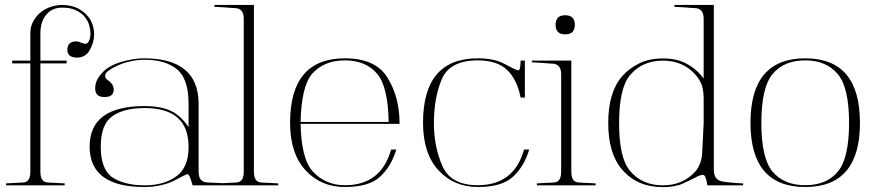

<svg xmlns="http://www.w3.org/2000/svg" viewBox="-20 -751 3546 775"><path d="M288.6 -584Q293.5 -584 298.8 -582Q304.2 -580.1 309.1 -578.1Q314 -576.2 318.8 -575Q323.7 -573.7 328.1 -574.7Q335.4 -576.7 340.3 -588.1Q345.2 -599.6 345.2 -615.7Q345.2 -631.8 339.8 -650.1Q334.5 -668.5 321 -684.1Q307.6 -699.7 285.6 -710Q263.7 -720.2 230.5 -720.2Q208.5 -720.2 192.1 -711.9Q175.8 -703.6 164.8 -689.5Q153.8 -675.3 148.4 -656.7Q143.1 -638.2 143.1 -617.7V-506.3H249V-495.1H143.1V-58.1Q143.1 -17.1 170.4 -14.6Q179.2 -13.7 187.7 -13.4Q196.3 -13.2 205.6 -12.7Q213.4 -12.2 223.1 -11.7Q232.9 -11.2 241.2 -10.7V-2.9H4.4V-10.7Q12.2 -11.2 22 -11.7Q31.7 -12.2 39.1 -12.7Q48.3 -13.2 57.1 -13.4Q65.9 -13.7 74.7 -14.6Q102.5 -16.6 102.5 -58.1V-495.1H29.3V-506.3H102.5V-617.7Q102.5 -642.6 113.3 -663.3Q124 -684.1 141.8 -699.2Q159.7 -714.4 182.9 -722.7Q206.1 -731 230.5 -731Q270.5 -731 300 -714.1Q329.6 -697.3 345 -670.7Q360.4 -644 359.9 -610.6Q359.4 -577.1 339.8 -544.4Q331.5 -532.2 318.8 -525.1Q306.2 -518.1 291 -518.6Q250.5 -518.6 252 -552.2Q252.9 -584 288.6 -584Z M563 -322.8Q646.5 -322.8 690.4 -291.5Q706.5 -279.8 719.7 -265.6Q732.9 -251.5 741.2 -237.3V-331.5Q741.2 -432.1 695.3 -470.7Q647.5 -510.3 561 -509.8Q541 -509.8 519.8 -506.1Q498.5 -502.4 477.5 -495.6Q460.4 -489.7 444.6 -481.7Q428.7 -473.6 416 -464.4Q404.3 -455.1 404.3 -444.8Q404.3 -436 411.1 -430.7H410.6Q439 -412.6 439 -389.6Q439 -359.4 402.3 -359.4Q361.8 -358.4 364.3 -398.9Q365.2 -413.1 371.1 -426.5Q377 -439.9 388.7 -452.6H388.2Q416 -485.4 469.2 -501Q519.5 -515.6 561 -515.6Q781.7 -515.6 781.7 -331.5V-58.1Q781.7 -16.6 815.9 -14.6Q826.7 -13.7 836.9 -13.4Q847.2 -13.2 858.4 -12.7Q867.7 -12.2 879.2 -11.7Q890.6 -11.2 900.4 -10.7V-2.9H757.3Q744.6 -52.2 734.4 -47.9Q719.2 -41.5 689.9 -25.4Q663.6 -11.2 631.1 -3.7Q598.6 3.9 563 3.9Q341.8 3.9 341.8 -159.2Q341.8 -322.8 563 -322.8ZM564 -2.9Q642.6 -2.9 692.9 -40Q741.2 -75.7 741.2 -158.2Q741.2 -314.9 564 -314.9Q477.5 -314.9 431.2 -280.3Q386.7 -247.1 386.7 -158.7Q386.7 -114.3 397.9 -83.7Q409.2 -53.2 431.2 -36.6Q454.6 -20.5 488 -11.7Q521.5 -2.9 564 -2.9Z M1004.9 -58.1Q1004.9 -17.1 1032.2 -14.6Q1041 -13.7 1049.8 -13.4Q1058.6 -13.2 1067.9 -12.7Q1075.2 -12.2 1085.2 -11.7Q1095.2 -11.2 1103 -10.7V-2.9H865.7V-10.7Q873.5 -11.2 883.3 -11.7Q893.1 -12.2 900.4 -12.7Q909.7 -13.2 918.5 -13.4Q927.2 -13.7 936 -14.6Q963.9 -16.6 963.9 -58.1V-675.8Q963.9 -716.3 929.7 -718.3Q920.9 -718.8 911.9 -719.2Q902.8 -719.7 894 -720.7Q883.3 -721.7 869.9 -722.2Q856.4 -722.7 845.7 -723.6V-731H1004.9Z M1372.1 -507.3Q1329.1 -507.3 1296.1 -493.4Q1263.2 -479.5 1239.3 -452.6Q1217.3 -426.3 1205.8 -376Q1194.3 -325.7 1193.4 -258.8H1548.8Q1547.9 -326.7 1536.4 -376.5Q1524.9 -426.3 1502.9 -452.6Q1457 -507.3 1372.1 -507.3ZM1579.6 -147.5Q1558.6 -77.1 1511.7 -35.6Q1466.8 3.9 1372.1 3.9Q1276.4 3.9 1214.4 -62.5Q1150.9 -130.4 1150.9 -255.4Q1150.9 -515.6 1372.1 -515.6Q1496.6 -515.6 1544.4 -437Q1593.3 -357.9 1592.8 -251H1193.4Q1194.3 -183.1 1206.8 -133.3Q1219.2 -83.5 1243.7 -57.6Q1294.9 -3.4 1372.1 -3.4Q1518.6 -3.4 1558.6 -147.5Z M2098.6 -357.4H2081.5Q2066.9 -430.2 2027.8 -467.8Q1986.8 -507.3 1908.7 -507.3Q1795.4 -507.3 1763.2 -431.2Q1731.4 -355 1731.4 -254.9Q1731.4 -159.2 1765.6 -81.1Q1799.8 -3.4 1908.7 -3.4Q2055.2 -3.4 2095.2 -147.5H2116.2Q2095.2 -77.1 2048.3 -35.6Q2003.4 3.9 1908.7 3.9Q1813 3.9 1751 -62.5Q1687.5 -130.4 1687.5 -255.4Q1687.5 -515.6 1908.7 -515.6Q1972.7 -515.6 2014.2 -494.1Q2059.1 -469.7 2071.3 -466.8Q2080.6 -464.4 2081.5 -506.3H2098.6Z M2286.1 -506.3V-58.1Q2286.1 -17.1 2313.5 -14.6Q2322.3 -13.7 2331.1 -13.4Q2339.8 -13.2 2349.1 -12.7Q2356.4 -12.2 2366.5 -11.7Q2376.5 -11.2 2384.3 -10.7V-2.9H2147V-10.7Q2154.8 -11.2 2164.6 -11.7Q2174.3 -12.2 2181.6 -12.7Q2190.9 -13.2 2199.7 -13.4Q2208.5 -13.7 2217.3 -14.6Q2245.1 -16.6 2245.1 -58.1V-451.2Q2245.1 -492.2 2210.9 -494.1Q2202.1 -494.6 2193.1 -495.1Q2184.1 -495.6 2175.3 -496.6Q2164.6 -497.6 2151.1 -498Q2137.7 -498.5 2127 -499.5V-506.3ZM2261.2 -612.3Q2222.7 -612.3 2222.7 -650.9Q2222.7 -689.5 2261.2 -689.5Q2300.3 -689.5 2300.3 -650.9Q2300.3 -612.3 2261.2 -612.3Z M2655.8 4.4Q2552.2 4.4 2491.7 -65.9Q2435.1 -130.4 2435.1 -254.9Q2435.1 -378.9 2491.7 -443.8Q2519.5 -475.1 2560.1 -495.1Q2600.6 -515.1 2655.8 -515.1Q2710.4 -515.1 2749 -495.1Q2787.6 -475.1 2812.5 -443.8Q2814.5 -440.9 2815.4 -440.2Q2816.4 -439.5 2816.7 -439Q2816.9 -438.5 2817.6 -437.5Q2818.4 -436.5 2820.3 -433.1V-675.8Q2820.3 -716.3 2786.1 -718.3Q2777.3 -718.8 2768.3 -719.2Q2759.3 -719.7 2750.5 -720.7Q2739.7 -721.7 2726.3 -722.2Q2712.9 -722.7 2702.1 -723.6V-731H2861.3V-65.9Q2861.3 -24.4 2895.5 -18.6H2895Q2913.1 -15.6 2934.1 -13.7Q2955.1 -11.7 2979.5 -10.7V-2.9H2835.4Q2829.1 -42 2820.3 -44.4Q2812 -47.4 2792 -37.1Q2781.7 -31.7 2767.6 -24.9Q2753.4 -18.1 2737.8 -10.7Q2704.6 4.4 2655.8 4.4ZM2789.6 -446.8Q2738.8 -506.3 2655.8 -506.3Q2571.8 -506.3 2522.5 -446.8Q2479 -394.5 2479 -254.4Q2479 -113.3 2522.5 -62Q2571.3 -2.9 2655.8 -2.9Q2697.3 -2.9 2730.7 -17.8Q2764.2 -32.7 2789.6 -62Q2799.8 -75.2 2806.6 -94Q2813.5 -112.8 2814.5 -136.2Q2817.4 -183.6 2820.3 -253.9V-351.1Q2820.3 -381.3 2814.5 -401.4Q2808.6 -423.8 2789.6 -446.8Z M3230.5 -507.3Q3144 -507.3 3098.1 -451.7Q3053.2 -397.5 3053.2 -254.9Q3053.2 -112.3 3098.1 -58.6Q3144.5 -3.4 3230.5 -3.4Q3315.9 -3.4 3361.8 -58.1Q3407.2 -112.3 3407.2 -254.9Q3407.2 -397.5 3361.8 -451.7Q3315.4 -507.3 3230.5 -507.3ZM3230.5 -515.6Q3451.2 -515.6 3451.2 -255.4Q3451.2 3.9 3230.5 3.9Q3009.3 3.9 3009.3 -255.4Q3009.3 -515.6 3230.5 -515.6Z"/></svg>

Font: Tartlers End
Style: Regular
Weight: 200
Designer: Peter Wiegel
Foundry: Peter Wiegel
Version: Version 1.000 2013 initial release